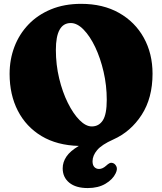

<svg xmlns="http://www.w3.org/2000/svg" viewBox="-20 -740 844 1000"><path d="M402.5 -720Q516.5 -720 600 -672.8Q683.5 -625.5 729 -543.2Q774.5 -461 774.5 -356Q774.5 -229.5 717.8 -141.8Q661 -54 570 -13.5Q509.5 13.5 485.8 42Q462 70.5 462 100Q462 120 471.5 130Q481 140 496 140Q514.5 140 533.5 122.5Q542.5 114 550.5 110Q558.5 106 568.5 109.5Q579.5 113 586.2 126.8Q593 140.5 582.5 162.5Q567.5 194.5 529.5 217Q491.5 239.5 437 239.5Q375 239.5 340.8 211.5Q306.5 183.5 306.5 136.5Q306.5 104.5 326 75.5Q345.5 46.5 390.5 20Q277 17 196.5 -31.2Q116 -79.5 73 -163Q30 -246.5 30 -355Q30 -430 55 -496Q80 -562 128 -612.2Q176 -662.5 245.2 -691.2Q314.5 -720 402.5 -720ZM536 -220Q536 -295 519.5 -366.2Q503 -437.5 475.8 -494.8Q448.5 -552 415.2 -586Q382 -620 348.5 -620Q271 -620 271 -480Q271 -403 288.2 -331.5Q305.5 -260 333.5 -203.8Q361.5 -147.5 394.2 -114.5Q427 -81.5 458 -81.5Q495 -81.5 515.5 -113Q536 -144.5 536 -220Z"/></svg>

Font: Fraunces 9pt S100 Black
Style: Regular
Weight: 900
Version: Version 1.000; ttfautohint (v1.8.3)